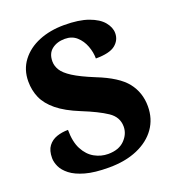

<svg xmlns="http://www.w3.org/2000/svg" viewBox="-133 -829 860 944"><g transform="rotate(-20 296.5 -357.0)"><path d="M277 10Q202 10 154 -3.5Q106 -17 78.5 -38.5Q51 -60 40 -84Q29 -108 29 -129Q29 -169 46 -191.5Q63 -214 90.5 -223.5Q118 -233 150 -233Q150 -170 171 -130.5Q192 -91 225.5 -72.5Q259 -54 296 -54Q352 -54 382.5 -85Q413 -116 413 -155Q413 -205 368 -235Q323 -265 241 -298Q167 -328 125 -362.5Q83 -397 65.5 -436.5Q48 -476 48 -523Q48 -585 82.5 -630.5Q117 -676 175.5 -700Q234 -724 308 -724Q385 -724 434.5 -706Q484 -688 507.5 -659.5Q531 -631 531 -601Q531 -564 501 -540Q471 -516 399 -516Q399 -549 386.5 -582Q374 -615 349.5 -637Q325 -659 288 -659Q247 -659 220 -638Q193 -617 193 -575Q193 -552 206.5 -529.5Q220 -507 257.5 -483Q295 -459 366 -430Q475 -387 517 -333.5Q559 -280 559 -208Q559 -143 524.5 -94Q490 -45 426.5 -17.5Q363 10 277 10Z"/></g></svg>

Font: Noto Serif Telugu ExtraBold
Style: Regular
Weight: 800
Designer: Jelle Bosma - Monotype Design Team
Foundry: Monotype Imaging Inc.
Version: Version 2.005; ttfautohint (v1.8.4.7-5d5b)